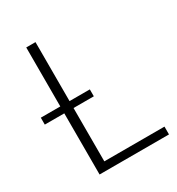

<svg xmlns="http://www.w3.org/2000/svg" viewBox="-170 -817 856 926"><g transform="rotate(-30 258.0 -354.0)"><path d="M500.5 -43.5V0H114V-340.5H5.5V-379H114V-707.5H165.5V-379H278.5V-340.5H165.5V-43.5Z"/></g></svg>

Font: Lato 2
Style: Regular
Weight: 300
Designer: Lukasz Dziedzic with Adam Twardoch and Botio Nikoltchev
Foundry: tyPoland Lukasz Dziedzic
Version: Version 2.015; 2015-08-06; http://www.latofonts.com/